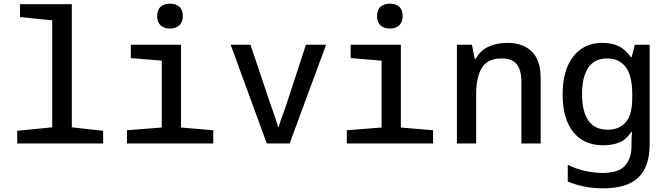

<svg xmlns="http://www.w3.org/2000/svg" viewBox="-20 -783 3640 1048"><path d="M74 0V-69L265 -88V-672L89 -690V-760H372V-88L543 -69V0Z M908 -627Q877 -627 857.5 -644Q838 -661 838 -695Q838 -730 857.5 -746.5Q877 -763 908 -763Q939 -763 958.5 -746.5Q978 -730 978 -695Q978 -662 958.5 -644.5Q939 -627 908 -627ZM673 0V-72L863 -87V-452L694 -466V-539H968V-87L1144 -72V0Z M1436 0 1239 -539H1347L1454 -221Q1465 -190 1476 -158.5Q1487 -127 1498 -90H1501Q1512 -127 1524 -158.5Q1536 -190 1546 -221L1650 -539H1760L1561 0Z M2108 -627Q2077 -627 2057.5 -644Q2038 -661 2038 -695Q2038 -730 2057.5 -746.5Q2077 -763 2108 -763Q2139 -763 2158.5 -746.5Q2178 -730 2178 -695Q2178 -662 2158.5 -644.5Q2139 -627 2108 -627ZM1873 0V-72L2063 -87V-452L1894 -466V-539H2168V-87L2344 -72V0Z M2474 0V-539H2556L2571 -462H2577Q2600 -506 2645 -527.5Q2690 -549 2750 -549Q2834 -549 2882.5 -502Q2931 -455 2931 -358V0H2826V-335Q2826 -402 2800 -433Q2774 -464 2718 -464Q2641 -464 2610 -412.5Q2579 -361 2579 -269V0Z M3271 245Q3218 245 3170 235.5Q3122 226 3079 208V116Q3122 139 3173.5 150Q3225 161 3269 161Q3355 161 3391 122Q3427 83 3427 12V-5Q3427 -18 3427.5 -29.5Q3428 -41 3430 -63H3426Q3398 -21 3360.5 -5.5Q3323 10 3272 10Q3166 10 3108.5 -63Q3051 -136 3051 -267Q3051 -400 3109 -474.5Q3167 -549 3267 -549Q3320 -549 3357 -531Q3394 -513 3423 -472H3428L3445 -539H3526V7Q3526 125 3465 185Q3404 245 3271 245ZM3297 -75Q3361 -75 3396 -116.5Q3431 -158 3431 -248V-268Q3431 -371 3395 -417.5Q3359 -464 3294 -464Q3224 -464 3190.5 -413Q3157 -362 3157 -269Q3157 -175 3191.5 -125Q3226 -75 3297 -75Z"/></svg>

Font: Noto Sans Mono Medium
Style: Regular
Weight: 500
Designer: Monotype Design Team
Foundry: Monotype Imaging Inc.
Version: Version 2.014